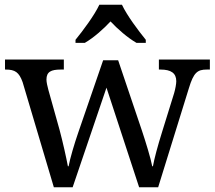

<svg xmlns="http://www.w3.org/2000/svg" viewBox="-20 -786 902 806"><path d="M297 -619V-606H336C374 -628 414 -664 444 -696C474 -664 515 -628 553 -606H592V-619C561 -657 513 -721 492 -766H397C376 -721 328 -657 297 -619ZM75 -441 206 0H285L427 -418L564 0H644L773 -416C793 -482 809 -494 848 -494H861V-536H647V-494H654C698 -494 720 -479 720 -445C720 -434 716 -412 711 -395L661 -234C641 -170 628 -121 622 -88H619C613 -121 592 -189 576 -237L476 -533H413L309 -231C292 -182 274 -121 268 -88H265C259 -121 243 -193 230 -241L183 -409C179 -424 175 -441 175 -452C175 -485 195 -494 235 -494H248V-536H1V-494H4C43 -494 60 -483 75 -441Z"/></svg>

Font: Noto Fangsong KSS Vertical
Style: Regular
Weight: 400
Designer: LIU Zhao, ZHANG Congyu, Kushim JIANG
Foundry: Guyu Beijing Co. Ltd.
Version: Version 1.000;November 16, 2022;FontCreator 11.5.0.2427 64-b